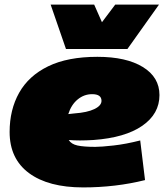

<svg xmlns="http://www.w3.org/2000/svg" viewBox="-20 -808 724 838"><path d="M613 -22Q549 -6 481 2Q413 10 343 10Q191 10 106.5 -52.5Q22 -115 22 -232Q22 -329 63.5 -403Q105 -477 190 -518.5Q275 -560 405 -560Q531 -560 603.5 -515.5Q676 -471 676 -393Q676 -311 601 -259Q526 -207 388 -197Q356 -195 329 -195Q302 -195 280 -197Q291 -179 318 -173Q345 -167 396 -167Q422 -167 475.5 -173Q529 -179 592 -195ZM382 -397Q347 -397 319 -374Q291 -351 278 -310Q285 -311 291.5 -311.5Q298 -312 305 -313Q361 -317 392 -332Q423 -347 423 -368Q423 -397 382 -397ZM674 -788 536 -594H268L201 -788H391L425 -711L483 -788Z"/></svg>

Font: Georama Expanded Black
Style: Italic
Weight: 900
Width: 7
Italic angle: -9°
Designer: Jean-Baptiste Levee
Foundry: Production Type
Version: Version 1.000